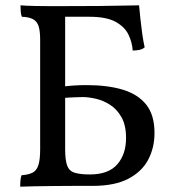

<svg xmlns="http://www.w3.org/2000/svg" viewBox="-20 -699 656 722"><path d="M56 3Q56 -11 57 -21.5Q58 -32 61 -40Q88 -42 103 -50Q118 -58 124.5 -78.5Q131 -99 131 -138V-549Q131 -583 125 -601Q119 -619 104 -627Q89 -635 62 -636Q59 -644 58 -655.5Q57 -667 57 -679Q67 -678 80.5 -677.5Q94 -677 113.5 -676.5Q133 -676 160.5 -676Q188 -676 225 -676V-138Q225 -97 232.5 -76.5Q240 -56 260.5 -49.5Q281 -43 318 -43Q388 -43 421 -81Q454 -119 454 -180Q454 -228 437 -258Q420 -288 394.5 -304.5Q369 -321 341 -327.5Q313 -334 291 -334Q282 -334 257 -333Q232 -332 213 -330V-373Q236 -376 258 -377.5Q280 -379 305 -379Q384 -379 441 -362Q498 -345 529.5 -306Q561 -267 561 -199Q561 -143 537 -98Q513 -53 462 -26.5Q411 0 328 0Q300 0 261.5 0Q223 0 183 0.5Q143 1 109 1.5Q75 2 56 3ZM479 -509Q477 -540 463 -569Q449 -598 414.5 -617Q380 -636 315 -636H199L221 -676Q297 -676 353.5 -676.5Q410 -677 448 -678Q486 -679 503 -679Q505 -657 508 -628Q511 -599 515 -571Q519 -543 524 -521Q516 -514 504.5 -511.5Q493 -509 479 -509Z"/></svg>

Font: Vollkorn
Style: Regular
Weight: 400
Designer: Friedrich Althausen
Foundry: Friedrich Althausen
Version: Version 5.001